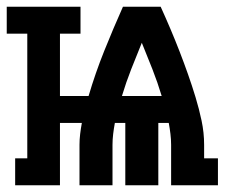

<svg xmlns="http://www.w3.org/2000/svg" viewBox="-46 -550 667 570"><path d="M-1 0V-80H35V-450H-26V-530H193V-450H132V-265H217Q237 -333 263.5 -399Q290 -465 319 -530H431Q446 -497 460 -464Q474 -431 487 -397.5Q500 -364 512 -330Q524 -296 534.5 -261.5Q545 -227 552.5 -191.5Q560 -156 560 -120V-80H601V0H462V-120Q462 -136 460 -152.5Q458 -169 455 -185H424V0H326V-185H295Q292 -169 290 -152.5Q288 -136 288 -120V0H190V-120Q190 -136 192 -152.5Q194 -169 197 -185H132V0ZM316 -265H434Q422 -305 406.5 -344.5Q391 -384 375 -423Q359 -384 343.5 -344.5Q328 -305 316 -265Z"/></svg>

Font: Iosevka Curly Slab HvEx
Style: Regular
Weight: 900
Width: 7
Monospace: yes
Designer: Belleve Invis
Foundry: Belleve Invis
Version: Version 11.1.0; ttfautohint (v1.8.3)